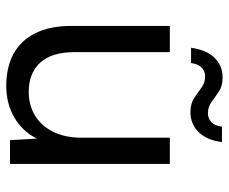

<svg xmlns="http://www.w3.org/2000/svg" viewBox="-79 -642 733 615"><g transform="rotate(90 287.5 -334.5)"><path d="M255 12Q197 12 154 -10.5Q111 -33 87 -80Q63 -127 63 -198V-512H147V-207Q147 -133 181 -96.5Q215 -60 274 -60Q316 -60 349 -79.5Q382 -99 401.5 -137Q421 -175 421 -229V-512H505V0H429L424 -86Q401 -40 356.5 -14Q312 12 255 12ZM339 -578Q312 -578 294 -590Q276 -602 260.5 -613.5Q245 -625 224 -625Q208 -625 196.5 -614Q185 -603 182 -580H133Q140 -630 165.5 -655.5Q191 -681 228 -681Q255 -681 272.5 -669.5Q290 -658 306 -646Q322 -634 343 -634Q360 -634 371.5 -645.5Q383 -657 386 -679H435Q429 -630 403 -604Q377 -578 339 -578Z"/></g></svg>

Font: DM Sans 12pt
Style: Regular
Weight: 400
Version: Version 4.004;gftools[0.9.30]